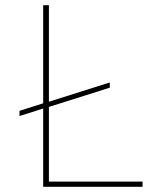

<svg xmlns="http://www.w3.org/2000/svg" viewBox="-20 -718 640 738"><path d="M528 0H146V-301L55 -272V-292L146 -321V-698H168V-327L402 -401V-381L168 -307V-20H528Z"/></svg>

Font: IBM Plex Mono Thin
Style: Regular
Weight: 100
Monospace: yes
Designer: Mike Abbink, Paul van der Laan, Pieter van Rosmalen
Foundry: Bold Monday
Version: Version 2.3